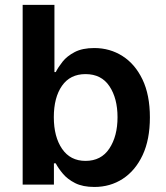

<svg xmlns="http://www.w3.org/2000/svg" viewBox="-20 -747 670 777"><path d="M361.9 9.6Q315 9.6 284.1 -6Q253.2 -21.7 234.6 -43.9Q215.9 -66.1 205.6 -85.9H198.2V0H71.7V-727.3H200.3V-455.3H205.6Q215.6 -475.1 233.5 -497.7Q251.4 -520.2 282.5 -536.4Q313.6 -552.6 361.5 -552.6Q424.7 -552.6 475.7 -520.2Q526.6 -487.9 556.6 -425.4Q586.6 -362.9 586.6 -272Q586.6 -182.2 557.2 -119.3Q527.7 -56.5 476.9 -23.4Q426.1 9.6 361.9 9.6ZM326 -95.9Q389.6 -95.9 422.6 -146Q455.6 -196 455.6 -272.7Q455.6 -349.1 422.9 -398.1Q390.3 -447.1 326 -447.1Q263.8 -447.1 230.8 -399.7Q197.8 -352.3 197.8 -272.7Q197.8 -193.5 231.2 -144.7Q264.6 -95.9 326 -95.9Z"/></svg>

Font: Linik Sans SemiBold
Style: Regular
Weight: 600
Designer: Rasmus Andersson (font), Cristiano Sobral (main changes)
Foundry: rsms
Version: Version 3.018;June 1, 2022;FontCreator 14.0.0.2814 64-bit; t